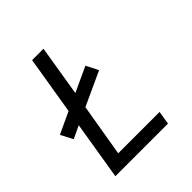

<svg xmlns="http://www.w3.org/2000/svg" viewBox="-200 -868 1001 1001"><g transform="rotate(-45 300.0 -367.5)"><path d="M76 0 129 -323 59 -290 24 -357 144 -413 197 -735H281L235 -454L373 -518L407 -451L220 -365L171 -74H476L464 0Z"/></g></svg>

Font: Zed Sans Extended
Style: Italic
Weight: 400
Width: 7
Italic angle: -9°
Designer: Belleve Invis
Foundry: Belleve Invis
Version: Version 1.0.0; ttfautohint (v1.8.4)